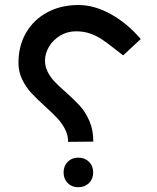

<svg xmlns="http://www.w3.org/2000/svg" viewBox="-20 -580 640 785"><path d="M164.5 -145Q129 -177 107.2 -200.8Q85.5 -224.5 70.5 -255.5Q55.5 -286.5 55.5 -323.5Q55.5 -393 86.8 -446.5Q118 -500 173.8 -529.8Q229.5 -559.5 300.5 -559.5Q365.5 -559.5 432.5 -522.5Q499.5 -485.5 555.5 -420.5L483.5 -353.5Q467 -366.5 450 -379.5Q417 -405.5 396 -419.5Q375 -433.5 348.8 -442.8Q322.5 -452 291 -452Q255 -452 225.8 -434.2Q196.5 -416.5 180.2 -388.8Q164 -361 164 -333Q164 -307.5 175 -286Q186 -264.5 202.2 -247.2Q218.5 -230 247 -205Q284 -172 306.8 -147Q329.5 -122 345.5 -85.5Q361.5 -49 361.5 -1L258.5 0Q258.5 -27.5 246 -51.8Q233.5 -76 215 -96Q196.5 -116 164.5 -145ZM240 125Q240 98.5 256.8 81.5Q273.5 64.5 300 64.5Q326.5 64.5 343.8 81.5Q361 98.5 361 125Q361 151.5 343.8 168.5Q326.5 185.5 300 185.5Q273.5 185.5 256.8 168.5Q240 151.5 240 125Z"/></svg>

Font: JuliaMono
Style: Bold Italic
Weight: 700
Italic angle: -9°
Monospace: yes
Designer: cormullion
Foundry: corm
Version: Version 0.057; ttfautohint (v1.8.4)